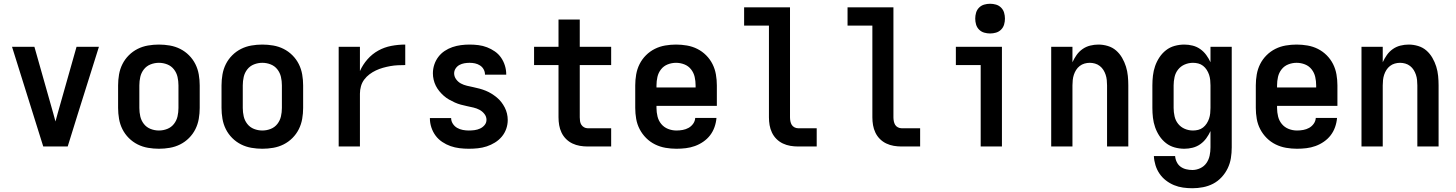

<svg xmlns="http://www.w3.org/2000/svg" viewBox="-20 -779 7740 1021"><path d="M210 0 44 -530H163L263 -177Q266 -166 269 -155Q272 -144 275 -133Q278 -144 281 -155Q284 -166 287 -177L387 -530H506L395 -177L340 0Z M825 12Q796 12 767 7Q738 2 712 -11Q686 -24 665 -45Q644 -66 631 -92Q618 -118 613 -147Q608 -176 608 -205V-325Q608 -354 613 -383Q618 -412 631 -438Q644 -464 665 -485Q686 -506 712 -519Q738 -532 767 -537Q796 -542 825 -542Q854 -542 883 -537Q912 -532 938 -519Q964 -506 985 -485Q1006 -464 1019 -438Q1032 -412 1037 -383Q1042 -354 1042 -325V-205Q1042 -176 1037 -147Q1032 -118 1019 -92Q1006 -66 985 -45Q964 -24 938 -11Q912 2 883 7Q854 12 825 12ZM825 -85Q848 -85 869.5 -93.5Q891 -102 905 -120Q919 -138 924 -160Q929 -182 929 -205V-325Q929 -348 924 -370Q919 -392 905 -410Q891 -428 869.5 -436.5Q848 -445 825 -445Q802 -445 780.5 -436.5Q759 -428 745 -410Q731 -392 726 -370Q721 -348 721 -325V-205Q721 -182 726 -160Q731 -138 745 -120Q759 -102 780.5 -93.5Q802 -85 825 -85Z M1375 12Q1346 12 1317 7Q1288 2 1262 -11Q1236 -24 1215 -45Q1194 -66 1181 -92Q1168 -118 1163 -147Q1158 -176 1158 -205V-325Q1158 -354 1163 -383Q1168 -412 1181 -438Q1194 -464 1215 -485Q1236 -506 1262 -519Q1288 -532 1317 -537Q1346 -542 1375 -542Q1404 -542 1433 -537Q1462 -532 1488 -519Q1514 -506 1535 -485Q1556 -464 1569 -438Q1582 -412 1587 -383Q1592 -354 1592 -325V-205Q1592 -176 1587 -147Q1582 -118 1569 -92Q1556 -66 1535 -45Q1514 -24 1488 -11Q1462 2 1433 7Q1404 12 1375 12ZM1375 -85Q1398 -85 1419.5 -93.5Q1441 -102 1455 -120Q1469 -138 1474 -160Q1479 -182 1479 -205V-325Q1479 -348 1474 -370Q1469 -392 1455 -410Q1441 -428 1419.5 -436.5Q1398 -445 1375 -445Q1352 -445 1330.5 -436.5Q1309 -428 1295 -410Q1281 -392 1276 -370Q1271 -348 1271 -325V-205Q1271 -182 1276 -160Q1281 -138 1295 -120Q1309 -102 1330.5 -93.5Q1352 -85 1375 -85Z M1781 0V-530H1894V-401Q1909 -435 1934 -463.5Q1959 -492 1991.5 -510Q2024 -528 2061 -535Q2098 -542 2135 -542V-433Q2115 -433 2095 -432Q2075 -431 2055.5 -427.5Q2036 -424 2016.5 -418.5Q1997 -413 1979 -404.5Q1961 -396 1945 -384Q1929 -372 1917 -356Q1905 -340 1899.5 -320.5Q1894 -301 1894 -281V0Z M2473 12Q2448 12 2423.5 9Q2399 6 2376 -2Q2353 -10 2332 -24Q2311 -38 2296.5 -57.5Q2282 -77 2274 -101Q2266 -125 2266 -150V-151H2379Q2379 -135 2388 -121Q2397 -107 2411 -99Q2425 -91 2441 -88Q2457 -85 2473 -85Q2488 -85 2503.5 -87Q2519 -89 2533 -95.5Q2547 -102 2557 -114Q2567 -126 2567 -142Q2567 -159 2556 -173Q2545 -187 2530 -195Q2515 -203 2498 -207Q2481 -211 2464 -214.5Q2447 -218 2430.5 -222.5Q2414 -227 2398.5 -234Q2383 -241 2368 -249.5Q2353 -258 2340 -269.5Q2327 -281 2316 -294.5Q2305 -308 2297.5 -323Q2290 -338 2286 -355Q2282 -372 2282 -389Q2282 -413 2289.5 -435.5Q2297 -458 2311 -476.5Q2325 -495 2344.5 -508Q2364 -521 2386 -528.5Q2408 -536 2431 -539Q2454 -542 2477 -542Q2501 -542 2524.5 -539Q2548 -536 2570 -527.5Q2592 -519 2611.5 -505.5Q2631 -492 2644.5 -472.5Q2658 -453 2665 -430Q2672 -407 2672 -384V-382H2559V-383Q2559 -397 2552 -410Q2545 -423 2532.5 -431Q2520 -439 2506 -442Q2492 -445 2477 -445Q2463 -445 2449 -442.5Q2435 -440 2423 -433.5Q2411 -427 2403 -415Q2395 -403 2395 -389Q2395 -372 2405.5 -357.5Q2416 -343 2431 -335Q2446 -327 2463 -323Q2480 -319 2497 -315.5Q2514 -312 2530.5 -307.5Q2547 -303 2563 -296.5Q2579 -290 2593.5 -281Q2608 -272 2621.5 -261Q2635 -250 2645.5 -236.5Q2656 -223 2664 -207.5Q2672 -192 2676 -175Q2680 -158 2680 -141Q2680 -117 2672 -94Q2664 -71 2648.5 -52.5Q2633 -34 2612 -21Q2591 -8 2568 -0.5Q2545 7 2521 9.5Q2497 12 2473 12Z M3230 0H3105Q3084 0 3063.5 -3.5Q3043 -7 3024 -16Q3005 -25 2990 -40Q2975 -55 2966 -74Q2957 -93 2953.5 -113.5Q2950 -134 2950 -155V-433H2820V-530H2950V-675H3063V-530H3230V-433H3063V-155Q3063 -145 3064.5 -134.5Q3066 -124 3071.5 -115.5Q3077 -107 3086 -102Q3095 -97 3105 -97H3230Z M3577 12Q3548 12 3519 7Q3490 2 3463.5 -11Q3437 -24 3416 -45Q3395 -66 3381.5 -92Q3368 -118 3363 -147Q3358 -176 3358 -205V-325Q3358 -354 3363 -383Q3368 -412 3381 -438Q3394 -464 3415 -485Q3436 -506 3462 -519Q3488 -532 3517 -537Q3546 -542 3575 -542Q3604 -542 3633 -537Q3662 -532 3688 -519Q3714 -506 3735 -485Q3756 -464 3769 -438Q3782 -412 3787 -383Q3792 -354 3792 -325V-216H3471V-205Q3471 -182 3476.5 -159.5Q3482 -137 3496.5 -119.5Q3511 -102 3532.5 -93.5Q3554 -85 3577 -85Q3594 -85 3610.5 -88Q3627 -91 3641.5 -99Q3656 -107 3666 -121Q3676 -135 3677 -152H3790Q3788 -127 3779.5 -103Q3771 -79 3756 -59.5Q3741 -40 3720 -25.5Q3699 -11 3675.5 -2.5Q3652 6 3627 9Q3602 12 3577 12ZM3471 -314H3679V-325Q3679 -348 3674 -370Q3669 -392 3655 -410Q3641 -428 3619.5 -436.5Q3598 -445 3575 -445Q3552 -445 3530.5 -436.5Q3509 -428 3495 -410Q3481 -392 3476 -370Q3471 -348 3471 -325Z M4323 0H4224Q4203 0 4182.5 -3.5Q4162 -7 4143 -16Q4124 -25 4109 -40Q4094 -55 4085 -74Q4076 -93 4072.5 -113.5Q4069 -134 4069 -155V-643H3937V-740H4181V-155Q4181 -145 4183 -134.5Q4185 -124 4190 -115.5Q4195 -107 4204.5 -102Q4214 -97 4224 -97H4323Z M4873 0H4774Q4753 0 4732.5 -3.5Q4712 -7 4693 -16Q4674 -25 4659 -40Q4644 -55 4635 -74Q4626 -93 4622.5 -113.5Q4619 -134 4619 -155V-643H4487V-740H4731V-155Q4731 -145 4733 -134.5Q4735 -124 4740 -115.5Q4745 -107 4754.5 -102Q4764 -97 4774 -97H4873Z M5195 0V-433H5063V-530H5308V0ZM5245 -601Q5229 -601 5213.5 -605.5Q5198 -610 5186.5 -621.5Q5175 -633 5170.5 -648.5Q5166 -664 5166 -680Q5166 -696 5170.5 -711.5Q5175 -727 5186.5 -738.5Q5198 -750 5213.5 -754.5Q5229 -759 5245 -759Q5261 -759 5276.5 -754.5Q5292 -750 5303.5 -738.5Q5315 -727 5319.5 -711.5Q5324 -696 5324 -680Q5324 -664 5319.5 -648.5Q5315 -633 5303.5 -621.5Q5292 -610 5276.5 -605.5Q5261 -601 5245 -601Z M5570 0V-530H5683V-448Q5692 -468 5705 -486.5Q5718 -505 5736.5 -518Q5755 -531 5777 -536.5Q5799 -542 5821 -542Q5846 -542 5871 -534.5Q5896 -527 5915 -510.5Q5934 -494 5947 -471.5Q5960 -449 5967.5 -425Q5975 -401 5977.5 -375.5Q5980 -350 5980 -325V0H5867V-325Q5867 -339 5865.5 -353.5Q5864 -368 5859.5 -381.5Q5855 -395 5847.5 -407Q5840 -419 5828.5 -428Q5817 -437 5803 -441Q5789 -445 5775 -445Q5761 -445 5747 -441Q5733 -437 5721.5 -428Q5710 -419 5702.5 -407Q5695 -395 5690.5 -381.5Q5686 -368 5684.5 -353.5Q5683 -339 5683 -325V0Z M6321 222Q6296 222 6271 218.5Q6246 215 6223 205.5Q6200 196 6180 180.5Q6160 165 6146 144.5Q6132 124 6124.5 99.5Q6117 75 6116 51H6229Q6230 67 6237.5 82.5Q6245 98 6258 107.5Q6271 117 6287.5 121Q6304 125 6321 125Q6342 125 6362.5 115.5Q6383 106 6395.5 88Q6408 70 6412.5 48.5Q6417 27 6417 5V-82Q6408 -62 6394.5 -43.5Q6381 -25 6362.5 -12Q6344 1 6322 6.5Q6300 12 6278 12Q6252 12 6226.5 5Q6201 -2 6180.5 -18Q6160 -34 6145.5 -56Q6131 -78 6122.5 -102.5Q6114 -127 6111 -153Q6108 -179 6108 -205V-325Q6108 -351 6111 -377Q6114 -403 6122.5 -427.5Q6131 -452 6145.5 -474Q6160 -496 6180.5 -512Q6201 -528 6226.5 -535Q6252 -542 6278 -542Q6300 -542 6322 -536.5Q6344 -531 6362.5 -518Q6381 -505 6394.5 -486.5Q6408 -468 6417 -448V-530H6530V5Q6530 34 6525.5 62Q6521 90 6508.5 116Q6496 142 6476 163.5Q6456 185 6431 198Q6406 211 6377.5 216.5Q6349 222 6321 222ZM6324 -85Q6338 -85 6352 -88.5Q6366 -92 6377.5 -101Q6389 -110 6397 -122.5Q6405 -135 6409.5 -148.5Q6414 -162 6415.5 -176.5Q6417 -191 6417 -205V-325Q6417 -339 6415.5 -353.5Q6414 -368 6409.5 -381.5Q6405 -395 6397 -407.5Q6389 -420 6377.5 -429Q6366 -438 6352 -441.5Q6338 -445 6324 -445Q6301 -445 6280 -436Q6259 -427 6245 -409.5Q6231 -392 6226 -369.5Q6221 -347 6221 -325V-205Q6221 -183 6226 -160.5Q6231 -138 6245 -120.5Q6259 -103 6280 -94Q6301 -85 6324 -85Z M6877 12Q6848 12 6819 7Q6790 2 6763.5 -11Q6737 -24 6716 -45Q6695 -66 6681.5 -92Q6668 -118 6663 -147Q6658 -176 6658 -205V-325Q6658 -354 6663 -383Q6668 -412 6681 -438Q6694 -464 6715 -485Q6736 -506 6762 -519Q6788 -532 6817 -537Q6846 -542 6875 -542Q6904 -542 6933 -537Q6962 -532 6988 -519Q7014 -506 7035 -485Q7056 -464 7069 -438Q7082 -412 7087 -383Q7092 -354 7092 -325V-216H6771V-205Q6771 -182 6776.5 -159.5Q6782 -137 6796.5 -119.5Q6811 -102 6832.5 -93.5Q6854 -85 6877 -85Q6894 -85 6910.5 -88Q6927 -91 6941.5 -99Q6956 -107 6966 -121Q6976 -135 6977 -152H7090Q7088 -127 7079.5 -103Q7071 -79 7056 -59.5Q7041 -40 7020 -25.5Q6999 -11 6975.5 -2.5Q6952 6 6927 9Q6902 12 6877 12ZM6771 -314H6979V-325Q6979 -348 6974 -370Q6969 -392 6955 -410Q6941 -428 6919.5 -436.5Q6898 -445 6875 -445Q6852 -445 6830.5 -436.5Q6809 -428 6795 -410Q6781 -392 6776 -370Q6771 -348 6771 -325Z M7220 0V-530H7333V-448Q7342 -468 7355 -486.5Q7368 -505 7386.5 -518Q7405 -531 7427 -536.5Q7449 -542 7471 -542Q7496 -542 7521 -534.5Q7546 -527 7565 -510.5Q7584 -494 7597 -471.5Q7610 -449 7617.5 -425Q7625 -401 7627.5 -375.5Q7630 -350 7630 -325V0H7517V-325Q7517 -339 7515.5 -353.5Q7514 -368 7509.5 -381.5Q7505 -395 7497.5 -407Q7490 -419 7478.5 -428Q7467 -437 7453 -441Q7439 -445 7425 -445Q7411 -445 7397 -441Q7383 -437 7371.5 -428Q7360 -419 7352.5 -407Q7345 -395 7340.5 -381.5Q7336 -368 7334.5 -353.5Q7333 -339 7333 -325V0Z"/></svg>

Font: Lode Term
Style: Bold
Weight: 700
Monospace: yes
Designer: Belleve Invis
Foundry: Belleve Invis
Version: Version 29.2.0